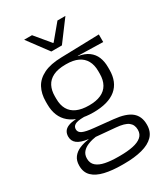

<svg xmlns="http://www.w3.org/2000/svg" viewBox="-211 -779 928 1061"><g transform="rotate(-30 253.0 -248.0)"><path d="M253.5 -143.5Q157.5 -143.5 106.2 -186.2Q55 -229 55 -310V-327Q55 -377 74.8 -414Q94.5 -451 138 -472.5Q181.5 -494 252 -495.5L494.5 -502V-453.5L334.5 -457.5V-456Q375 -449.5 400 -431Q425 -412.5 436.5 -384.5Q448 -356.5 448 -320.5V-303.5Q448 -225 398.8 -184.2Q349.5 -143.5 253.5 -143.5ZM250.5 137.5H261Q309 137.5 344 130.2Q379 123 398.5 106.5Q418 90 418 62.5V61Q418 29.5 395.5 12.2Q373 -5 319 -9.5L184 -21.5L205 -22Q172.5 -17.5 147.8 -8Q123 1.5 108.8 18Q94.5 34.5 94.5 59.5V60.5Q94.5 89.5 114 106.5Q133.5 123.5 168.5 130.5Q203.5 137.5 250.5 137.5ZM247 187Q183.5 187 136.5 176Q89.5 165 63.8 140.2Q38 115.5 38 73.5V71.5Q38 40 53.8 19.2Q69.5 -1.5 96.5 -13Q123.5 -24.5 155.5 -28L155 -29.5Q108.5 -35.5 87 -52.2Q65.5 -69 65.5 -97V-97.5Q65.5 -116 74.2 -129.5Q83 -143 101.5 -150.5Q120 -158 149.5 -159.5V-168.5L230 -147L192 -148Q152.5 -147.5 137.2 -138.2Q122 -129 122 -111.5V-111Q122 -92 142.5 -82.2Q163 -72.5 213.5 -67.5L331 -55.5Q407 -48 441.2 -19.8Q475.5 8.5 475.5 61V63Q475.5 107 449 134.2Q422.5 161.5 374 174.2Q325.5 187 260 187ZM253 -189Q298.5 -189 329 -202.8Q359.5 -216.5 375 -244Q390.5 -271.5 390.5 -311V-328.5Q390.5 -367.5 375.2 -394.8Q360 -422 330.2 -436Q300.5 -450 255.5 -450H252Q202.5 -450 171.8 -434.8Q141 -419.5 127 -392Q113 -364.5 113 -328V-311.5Q113 -271.5 128.5 -244.2Q144 -217 175 -203Q206 -189 253 -189ZM220 -551.5 123 -682V-683H172.5L252 -587.5H255.5L335 -683H385V-682L287.5 -551.5Z"/></g></svg>

Font: Anek Latin Light
Style: Regular
Weight: 300
Designer: Yesha Goshar
Foundry: Ek Type
Version: Version 1.003